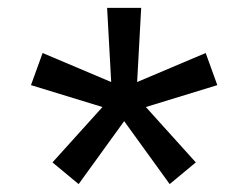

<svg xmlns="http://www.w3.org/2000/svg" viewBox="-20 -594 626 484"><path d="M407.7 -129.9 293 -288.6 178.2 -129.9 112.3 -184.6 238.3 -324.2 58.1 -379.4 87.4 -460.4 260.3 -387.2 250 -574.2H335.9L325.7 -387.2L498.5 -460.4L527.8 -379.4L347.7 -324.2L473.6 -184.6Z"/></svg>

Font: Cascadia Code PL SemiLight
Style: Regular
Weight: 350
Monospace: yes
Designer: Aaron Bell
Foundry: Saja Typeworks
Version: Version 2404.023; ttfautohint (v1.8.4)